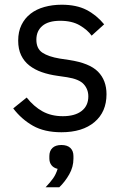

<svg xmlns="http://www.w3.org/2000/svg" viewBox="-20 -548 527 813"><path d="M36 0ZM240 12Q168 12 119.5 -15.5Q71 -43 36 -89L93 -135Q123 -97 160 -76.5Q197 -56 246 -56Q297 -56 325.5 -78Q354 -100 354 -140Q354 -170 334.5 -191.5Q315 -213 264 -221L223 -227Q187 -232 157 -242.5Q127 -253 104.5 -270.5Q82 -288 69.5 -314Q57 -340 57 -376Q57 -414 71 -442.5Q85 -471 109.5 -490Q134 -509 168 -518.5Q202 -528 241 -528Q304 -528 346.5 -506Q389 -484 421 -445L368 -397Q351 -421 318 -440.5Q285 -460 235 -460Q185 -460 159.5 -438.5Q134 -417 134 -380Q134 -342 159.5 -325Q185 -308 233 -300L273 -294Q359 -281 395 -244.5Q431 -208 431 -149Q431 -74 380 -31Q329 12 240 12ZM240 66Q265 66 278 78.5Q291 91 291 113V124Q291 159 273 190.5Q255 222 231 245H173Q193 224 205 207Q217 190 224 167Q207 163 198 151.5Q189 140 189 123V113Q189 91 202 78.5Q215 66 240 66Z"/></svg>

Font: Aneliza
Style: Regular
Weight: 400
Designer: Mike Abbink, Paul van der Laan, Pieter van Rosmalen
Foundry: Bold Monday
Version: Version 3.001;September 8, 2019;FontCreator 11.5.0.2425 64-b